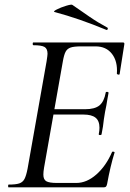

<svg xmlns="http://www.w3.org/2000/svg" viewBox="-20 -808 559 828"><path d="M17 -12Q48 -12 63 -17Q78 -22 85.5 -36Q93 -50 99 -81L181 -544Q185 -570 185 -576Q185 -598 172 -605.5Q159 -613 124 -613Q121 -613 121 -619Q121 -625 124 -625H510Q518 -625 516 -616L496 -489Q496 -486 491 -486Q489 -486 486.5 -487.5Q484 -489 484 -490Q488 -543 463 -575.5Q438 -608 392 -608H330Q299 -608 284.5 -603Q270 -598 263 -585Q256 -572 251 -543L170 -85Q167 -67 167 -55Q167 -34 179.5 -26.5Q192 -19 226 -19H309Q354 -19 395.5 -55.5Q437 -92 463 -152Q464 -155 469.5 -154Q475 -153 474 -150Q456 -92 442 -15Q440 -6 437 -3Q434 0 426 0H17Q15 0 15 -6Q15 -12 17 -12ZM406 -230Q409 -245 409 -257Q409 -287 392 -300.5Q375 -314 340 -314H178L182 -337H347Q389 -337 409 -353.5Q429 -370 436 -409Q436 -412 442 -412Q444 -412 446.5 -410.5Q449 -409 448 -407Q445 -389 442.5 -376.5Q440 -364 439 -355L433 -325L428 -294Q425 -263 418 -229Q417 -225 411 -225.5Q405 -226 406 -230ZM216 -756Q207 -758 224.5 -767Q242 -776 265 -783Q288 -790 292 -787L321 -767Q328 -762 365 -736.5Q402 -711 443 -689Q445 -688 445 -685Q445 -682 443 -680Q441 -678 439 -679Q321 -728 216 -756Z"/></svg>

Font: Cormorant Garamond Medium
Style: Italic
Weight: 500
Italic angle: -10°
Designer: Christian Thalmann (Catharsis Fonts)
Foundry: Catharsis Fonts
Version: Version 4.000